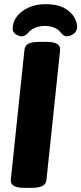

<svg xmlns="http://www.w3.org/2000/svg" viewBox="-20 -904 392 926"><path d="M96 2Q29 2 32 -37L98 -664Q100 -684 117 -693Q134 -702 170 -702H205Q273 -702 270 -663L204 -36Q202 -16 184.5 -7Q167 2 131 2ZM86 -729Q70 -729 55.5 -739Q41 -749 41 -765Q41 -799 62.5 -826Q84 -853 120 -868.5Q156 -884 199 -884Q255 -884 288.5 -866Q322 -848 337 -822.5Q352 -797 352 -775Q352 -753 335.5 -741Q319 -729 302 -729Q286 -729 273 -747Q259 -765 238.5 -772Q218 -779 195 -779Q173 -779 151.5 -771Q130 -763 115 -745Q101 -729 86 -729Z"/></svg>

Font: Asap ExtraBold
Style: Italic
Weight: 800
Italic angle: -6°
Designer: Pablo Cosgaya
Foundry: Omnibus-Type
Version: Version 3.001; ttfautohint (v1.8.4.7-5d5b)